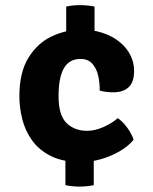

<svg xmlns="http://www.w3.org/2000/svg" viewBox="-20 -680 580 728"><path d="M281.5 27.5Q268.5 27.5 253.5 26Q238.5 24.5 228 22V-138.5H335.5V22Q325 24.5 310 26Q295 27.5 281.5 27.5ZM231 -490V-655Q253 -660.5 284.5 -660.5Q298.5 -660.5 313.2 -659Q328 -657.5 338.5 -655V-490ZM287.5 -65.5Q219 -65.5 173.8 -88Q128.5 -110.5 102 -147.2Q75.5 -184 64.5 -228Q53.5 -272 53.5 -315.5Q53.5 -405.5 87.8 -461Q122 -516.5 176 -542Q230 -567.5 289 -567.5Q333 -567.5 369.5 -555.2Q406 -543 432.8 -521.5Q459.5 -500 474 -471.8Q488.5 -443.5 488.5 -411.5Q488.5 -369 468 -349.5Q447.5 -330 409 -330Q398 -330 384 -331.5Q370 -333 358 -336.5Q358.5 -367 352 -394.2Q345.5 -421.5 329.5 -439Q313.5 -456.5 285.5 -456.5Q242 -456.5 222 -420.8Q202 -385 202 -315.5Q202 -243 232.2 -213.5Q262.5 -184 310.5 -184Q339.5 -184 371.5 -198Q403.5 -212 426.5 -232Q445 -219.5 462.5 -195.8Q480 -172 486.5 -150Q466.5 -125.5 433.2 -106.2Q400 -87 361.8 -76.2Q323.5 -65.5 287.5 -65.5Z"/></svg>

Font: Signika Negative
Style: Bold
Weight: 700
Designer: Anna Giedry
Foundry: Anna Giedry
Version: Version 2.001